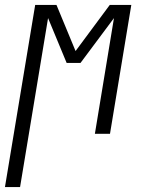

<svg xmlns="http://www.w3.org/2000/svg" viewBox="-56 -540 576 775"><path d="M-36 215 86 -520H172L249 -334L387 -520H474L388 0H327L404 -467L269 -286H213L138 -467L25 215Z"/></svg>

Font: Iosevka SS04 Light Oblique
Style: Regular
Weight: 300
Italic angle: -9°
Monospace: yes
Designer: Belleve Invis
Foundry: Belleve Invis
Version: Version 19.0.0; ttfautohint (v1.8.4)